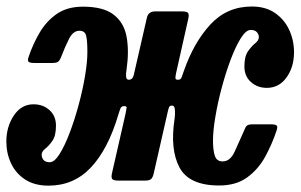

<svg xmlns="http://www.w3.org/2000/svg" viewBox="-48 -555 924 590"><path d="M855.5 -394.5Q855.5 -349 832.5 -317Q809.5 -285 772 -285Q743 -285 723 -303Q703 -321 703 -350.5Q703 -381.5 714 -397.2Q725 -413 736 -421.8Q747 -430.5 747.5 -440.5Q747.5 -449 741.5 -456Q735.5 -463 722.5 -463Q708 -463 692.2 -438Q676.5 -413 661.2 -372.8Q646 -332.5 633.5 -286Q621 -239.5 613.8 -196.2Q606.5 -153 606.5 -122.5Q606.5 -93.5 612.2 -76.2Q618 -59 636 -59Q659.5 -59 673.2 -89.2Q687 -119.5 704 -158Q707 -166.5 712 -169.8Q717 -173 730 -173H783.5Q798 -173 802 -169.5Q806 -166 802 -154Q788 -112 766.8 -73.2Q745.5 -34.5 711.5 -9.8Q677.5 15 625.5 15Q533 15 503.5 -40.5Q474 -96 488.5 -190Q490.5 -204 489.5 -217.2Q488.5 -230.5 481.5 -230.5H480.5Q474.5 -230.5 472.5 -227.2Q470.5 -224 468.5 -216L424 -20.5Q421.5 -10 416.5 -5Q411.5 0 397 0H316.5Q300.5 0 296.8 -5Q293 -10 296.5 -24.5L338 -206.5Q340.5 -218.5 341 -223.8Q341.5 -229 334 -229H333.5Q325 -229 322 -221.5Q319 -214 315 -200.5Q283.5 -95.5 231 -40Q178.5 15.5 101 15.5Q58.5 15.5 29.5 -3.2Q0.5 -22 -14 -53Q-28.5 -84 -28.5 -120Q-28.5 -165.5 -5.5 -200Q17.5 -234.5 55 -234.5Q84.5 -234.5 104.2 -216.5Q124 -198.5 124 -169Q124 -138 113 -122.2Q102 -106.5 91 -98Q80 -89.5 80 -79.5Q80 -70.5 85.8 -63.5Q91.5 -56.5 105 -56.5Q119 -56.5 134.8 -81.2Q150.5 -106 165.8 -146Q181 -186 193.5 -232Q206 -278 213.2 -321Q220.5 -364 220.5 -394.5Q220.5 -431.5 216.5 -446Q212.5 -460.5 196 -460.5Q176.5 -460.5 163.8 -435Q151 -409.5 138.5 -376.5Q135 -368.5 130 -365Q125 -361.5 112.5 -361.5H58.5Q44 -361.5 40 -365Q36 -368.5 40 -380.5Q53 -419 73.5 -454.2Q94 -489.5 126.2 -512Q158.5 -534.5 207 -534.5Q269.5 -534.5 301.2 -510Q333 -485.5 341 -442Q349 -398.5 341 -342Q338.5 -328 339.5 -319Q340.5 -310 347.5 -310H348Q359.5 -310 363 -324.5L403.5 -501Q408 -520 429 -520H510.5Q526.5 -520 530 -515Q533.5 -510 530.5 -497L493 -330Q490.5 -318 491.2 -314Q492 -310 498.5 -310H500Q507.5 -310 510.2 -317.8Q513 -325.5 517 -337Q547.5 -424.5 598.5 -479.8Q649.5 -535 726 -535Q768.5 -535 797.5 -514.8Q826.5 -494.5 841 -462.5Q855.5 -430.5 855.5 -394.5Z"/></svg>

Font: Besley* Condensed
Style: Bold Italic
Weight: 700
Width: 3
Italic angle: -13°
Designer: Owen Earl
Foundry: indestructible type*
Version: Version 3.000; ttfautohint (v1.8.3)